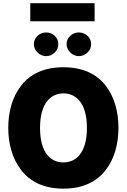

<svg xmlns="http://www.w3.org/2000/svg" viewBox="-20 -1154 778 1180"><path d="M166 -1134.3V-1023.4H561.5V-1134.3ZM369.6 -740.7C248.5 -740.7 164.1 -697.8 109.9 -627.9C55.2 -558.1 30.8 -465.8 30.8 -368.2C30.8 -270.5 55.7 -178.2 110.4 -108.4C164.6 -38.1 249 5.4 369.6 5.4C490.2 5.4 574.7 -38.1 629.4 -108.4C683.6 -178.2 708 -270.5 708 -368.2C708 -465.8 683.6 -558.1 629.4 -627.9C575.2 -697.8 490.7 -740.7 369.6 -740.7ZM369.6 -580.1C447.3 -580.1 514.2 -520.5 514.2 -368.2C514.2 -216.3 448.7 -155.8 369.6 -155.8C290.5 -155.8 226.1 -215.8 226.1 -368.2C226.1 -520.5 292.5 -580.1 369.6 -580.1ZM188 -882.8C188 -862.8 195.8 -845.2 210.9 -831.1C226.1 -816.4 243.7 -809.1 263.7 -809.1C283.7 -809.1 301.3 -816.4 316.4 -831.1C331.1 -845.2 338.4 -862.8 338.4 -882.8C338.4 -902.8 331.1 -919.9 316.4 -934.1C301.3 -947.8 283.7 -954.6 263.7 -954.6C243.7 -954.6 226.1 -947.8 210.9 -934.1C195.8 -919.9 188 -902.8 188 -882.8ZM389.2 -882.8C389.2 -862.8 397 -845.2 412.1 -831.1C427.2 -816.4 444.8 -809.1 464.8 -809.1C484.9 -809.1 502.4 -816.4 517.6 -831.1C532.7 -845.2 540 -862.8 540 -882.8C540 -902.8 532.7 -919.9 517.6 -934.1C502.4 -947.8 484.9 -954.6 464.8 -954.6C444.8 -954.6 427.2 -947.8 412.1 -934.1C397 -919.9 389.2 -902.8 389.2 -882.8Z"/></svg>

Font: Estedad Black
Style: Regular
Weight: 900
Designer: Amin Abedi
Version: Version 7.3